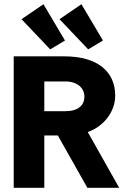

<svg xmlns="http://www.w3.org/2000/svg" viewBox="-20 -890 603 910"><path d="M218 -656 288 -698 186 -870 82 -799ZM398 -656 468 -698 366 -870 262 -799ZM45 0H190V-248H254L394 0H545L396 -264C474 -292 526 -362 526 -437C526 -548 446 -623 284 -623H45ZM190 -363V-504H289C349 -504 380 -471 380 -432C380 -390 349 -363 290 -363Z"/></svg>

Font: Inconsolata SemiExpanded Black
Style: Regular
Weight: 900
Width: 6
Monospace: yes
Designer: Raph Levien, Cyreal, Brenton Simpson
Foundry: Raph Levien, Cyreal, Google
Version: Version 3.100